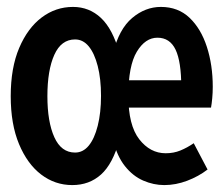

<svg xmlns="http://www.w3.org/2000/svg" viewBox="-20 -523 640 555"><path d="M197 -82Q220 -82 236.5 -102Q253 -122 262.5 -159.5Q272 -197 272 -246Q272 -295 262.5 -332Q253 -369 236.5 -389Q220 -409 197 -409Q157 -409 137 -364.5Q117 -320 117 -245Q117 -171 137 -126.5Q157 -82 197 -82ZM189 12Q139 12 99 -18.5Q59 -49 35 -106.5Q11 -164 11 -245Q11 -327 35.5 -384.5Q60 -442 100.5 -472.5Q141 -503 191 -503Q238 -503 272 -471Q306 -439 325 -370H307Q324 -439 362 -471Q400 -503 445 -503Q495 -503 528 -471.5Q561 -440 578 -387.5Q595 -335 595 -272Q595 -255 593.5 -239Q592 -223 590 -212H330V-291H523L504 -271Q504 -345 487.5 -379.5Q471 -414 435 -414Q400 -414 375.5 -373.5Q351 -333 351 -246Q351 -161 382.5 -120.5Q414 -80 459 -80Q482 -80 501.5 -88Q521 -96 540 -109L580 -33Q554 -13 521 -0.5Q488 12 455 12Q424 12 394 -1Q364 -14 341 -43Q318 -72 307 -118H325Q306 -49 272 -18.5Q238 12 189 12Z"/></svg>

Font: Source Code Pro ExtraLight SemiBold
Style: Regular
Weight: 600
Monospace: yes
Version: Version 1.018;hotconv 1.0.116;makeotfexe 2.5.65601